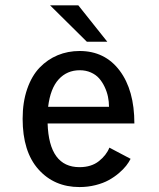

<svg xmlns="http://www.w3.org/2000/svg" viewBox="-20 -708 610 738"><path d="M392.5 -547.5H314L172.5 -687.5H281ZM482 -97.5Q475.5 -84.5 465 -71Q454.5 -57.5 437 -42.5Q419.5 -27.5 398.2 -15.8Q377 -4 347.5 3.5Q318 11 285.5 11Q188.5 11 127.8 -57Q67 -125 67 -251.5Q67 -315.5 84.5 -366Q102 -416.5 132.2 -448Q162.5 -479.5 201.8 -495.8Q241 -512 286 -512Q383 -512 439.8 -436.8Q496.5 -361.5 496.5 -233.5H163Q168.5 -65.5 285.5 -65.5Q331 -65.5 360 -88.5Q389 -111.5 400.5 -140.5ZM286.5 -438Q237.5 -438 205.5 -403Q173.5 -368 165 -297.5H399Q399 -317 395 -336.2Q391 -355.5 382.2 -374Q373.5 -392.5 361 -406.8Q348.5 -421 329.2 -429.5Q310 -438 286.5 -438Z"/></svg>

Font: League Mono Narrow
Style: Regular
Weight: 400
Width: 3
Designer: Tyler Finck
Foundry: The League of Moveable Type / Tyler Finck
Version: Version 2.210